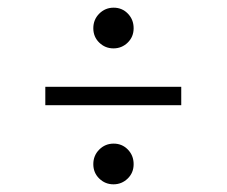

<svg xmlns="http://www.w3.org/2000/svg" viewBox="-20 -569 590 500"><path d="M98 -295V-343H452V-295ZM223 -141.5Q223 -164 238.5 -179.5Q254 -195 276 -195Q298 -195 313 -179.5Q328 -164 328 -141.5Q328 -119 312.5 -104Q297 -89 275.5 -89Q254 -89 238.5 -104Q223 -119 223 -141.5ZM223 -495.5Q223 -518 238.5 -533.5Q254 -549 276 -549Q298 -549 313 -533.5Q328 -518 328 -495.5Q328 -473 312.5 -458Q297 -443 275.5 -443Q254 -443 238.5 -458Q223 -473 223 -495.5Z"/></svg>

Font: Gilda Display
Style: Regular
Weight: 400
Designer: Eduardo Rodriguez Tunni
Foundry: Eduardo Rodriguez Tunni
Version: Version 1.001